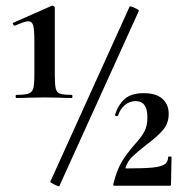

<svg xmlns="http://www.w3.org/2000/svg" viewBox="-20 -654 652 676"><path d="M37 -320Q68 -320 80.5 -324.5Q93 -329 97 -342.5Q101 -356 101 -389V-508Q101 -549 97 -564Q93 -579 79 -579Q72 -579 59.5 -574.5Q47 -570 33 -564H31Q28 -564 26 -568.5Q24 -573 27 -574L163 -634H165Q168 -634 170.5 -631.5Q173 -629 173 -627V-389Q173 -355 176.5 -341.5Q180 -328 192 -324Q204 -320 233 -320Q235 -320 235 -314.5Q235 -309 233 -309Q207 -309 192 -310L138 -311L80 -310Q64 -309 37 -309Q35 -309 35 -314.5Q35 -320 37 -320ZM157 -14 436 -630Q438 -634 454 -626.5Q470 -619 469 -616L189 1Q188 4 172 -4Q156 -12 157 -14ZM454 -145Q477 -170 488 -190Q499 -210 499 -241Q499 -298 458 -298Q436 -298 419.5 -284Q403 -270 396 -248Q396 -245 392 -245Q389 -245 386.5 -246.5Q384 -248 385 -250Q396 -285 419 -305.5Q442 -326 486 -326Q530 -326 552 -306Q574 -286 574 -253Q574 -220 554 -196.5Q534 -173 495 -144Q463 -119 446 -102.5Q429 -86 422 -64Q421 -61 424 -61Q486 -61 516.5 -64Q547 -67 559.5 -75.5Q572 -84 572 -101Q572 -103 578 -103Q584 -103 584 -101L582 -5Q582 0 578 0H382Q378 0 379 -6Q391 -55 408.5 -84Q426 -113 454 -145Z"/></svg>

Font: Cormorant Unicase
Style: Bold
Weight: 700
Designer: Christian Thalmann (Catharsis Fonts)
Foundry: Catharsis Fonts
Version: Version 4.000